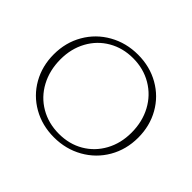

<svg xmlns="http://www.w3.org/2000/svg" viewBox="-149 -874 1090 1090"><g transform="rotate(45 396.0 -329.0)"><path d="M59 -327Q59 -422 103.5 -499Q148 -576 226 -620Q304 -664 399 -664Q494 -664 570.5 -620.5Q647 -577 690 -501Q733 -425 733 -331Q733 -236 688.5 -159Q644 -82 566 -38Q488 6 393 6Q298 6 221.5 -37.5Q145 -81 102 -157Q59 -233 59 -327ZM686 -324Q686 -412 648.5 -481.5Q611 -551 544 -590.5Q477 -630 393 -630Q311 -630 245.5 -592Q180 -554 143 -486.5Q106 -419 106 -334Q106 -246 143.5 -176Q181 -106 248 -67Q315 -28 399 -28Q482 -28 547 -66Q612 -104 649 -171.5Q686 -239 686 -324Z"/></g></svg>

Font: Ysabeau SC Light
Style: Regular
Weight: 300
Designer: Christian Thalmann (Catharsis Fonts)
Version: Version 0.003